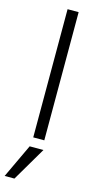

<svg xmlns="http://www.w3.org/2000/svg" viewBox="-157 -746 521 1023"><g transform="rotate(15 103.5 -234.5)"><path d="M141 0H80V-707H141ZM40 238H-14L74 51H150Z"/></g></svg>

Font: Hind Vadodara Light
Style: Regular
Weight: 300
Designer: Hitesh Malaviya
Foundry: Indian Type Foundry
Version: Version 1.000;PS 1.0;hotconv 1.0.86;makeotf.lib2.5.63406; tt